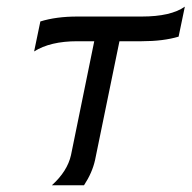

<svg xmlns="http://www.w3.org/2000/svg" viewBox="-20 -549 568 569"><path d="M209 -500H399.9Q486.3 -500 527.8 -529.3L509.3 -440.4Q463.9 -426.8 399.9 -426.8H334L261.7 -74.7Q253.4 -37.1 229 0H133.8Q179.7 -41.5 190.4 -89.4L259.3 -426.8H209Q128.9 -426.8 81.1 -396.5L99.6 -485.4Q146.5 -500 209 -500Z"/></svg>

Font: Anka/Coder Condensed
Style: Italic
Weight: 400
Width: 4
Italic angle: -12°
Monospace: yes
Version: Version 001.100